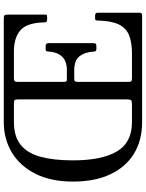

<svg xmlns="http://www.w3.org/2000/svg" viewBox="105 -896 790 1041"><g transform="rotate(-90 500.5 -375.0)"><path d="M37 -375Q37 -494 79 -577.8Q121 -661.5 194 -705.8Q267 -750 359.5 -750H915.5Q932.5 -750 937.5 -746.8Q942.5 -743.5 942.5 -726V-535Q942.5 -523 941.8 -519Q941 -515 928.5 -515H916Q905 -515 902.5 -519.8Q900 -524.5 900 -534Q897.5 -625.5 857 -660.2Q816.5 -695 742.5 -695H599.5Q586 -695 581.8 -691.2Q577.5 -687.5 577.5 -673V-430Q577.5 -419 579.2 -413.5Q581 -408 589.5 -408H641.5Q692 -408 716 -435.5Q740 -463 742 -507Q742 -517 745 -520Q748 -523 755.5 -523H772Q787.5 -523 787.5 -508V-268Q787.5 -256 784.8 -252Q782 -248 771.5 -248H755Q750.5 -248 746 -250.8Q741.5 -253.5 741.5 -265Q739 -309 717.2 -338.5Q695.5 -368 640 -368H595Q584 -368 580.8 -363.8Q577.5 -359.5 577.5 -346V-77Q577.5 -63 581 -59Q584.5 -55 599.5 -55H732.5Q792 -55 831 -71Q870 -87 889.2 -127Q908.5 -167 910 -239Q910 -249 912.5 -252Q915 -255 922 -255H933.5Q942.5 -255 947.5 -252.5Q952.5 -250 952.5 -240V-17Q952.5 -6.5 949.5 -3.2Q946.5 0 936.5 0H359.5Q260.5 0 188.2 -44.2Q116 -88.5 76.5 -172.2Q37 -256 37 -375ZM458 -695H359.5Q281.5 -695 236 -658.2Q190.5 -621.5 171.2 -550Q152 -478.5 152 -375Q152 -220 200 -137.5Q248 -55 359.5 -55H455.5Q473.5 -55 478 -59.8Q482.5 -64.5 482.5 -83V-674Q482.5 -689.5 477.8 -692.2Q473 -695 458 -695Z"/></g></svg>

Font: Besley* Narrow
Style: Regular
Weight: 400
Width: 4
Designer: Owen Earl
Foundry: indestructible type*
Version: Version 3.000; ttfautohint (v1.8.3)